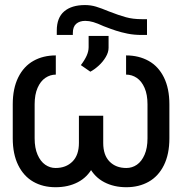

<svg xmlns="http://www.w3.org/2000/svg" viewBox="-20 -742 729 771"><path d="M660.2 -323.2V-186.5Q660.2 -123 638.2 -78.6Q616.2 -34.2 577.1 -12.2Q538.1 9.8 487.3 9.8Q437.5 9.8 398.9 -10.3Q360.4 -30.3 338.9 -70.3Q317.4 -110.4 317.4 -168V-277.3H394.5V-168Q394.5 -119.1 419.9 -93.3Q445.3 -67.4 487.3 -67.4Q510.7 -67.4 529.8 -80.6Q548.8 -93.8 560.5 -120.6Q572.3 -147.5 572.3 -186.5V-323.2Q572.3 -362.3 560.5 -389.2Q548.8 -416 529.3 -429.2Q509.8 -442.4 486.3 -442.4V-519.5Q537.1 -519.5 576.7 -497.6Q616.2 -475.6 638.2 -431.2Q660.2 -386.7 660.2 -323.2ZM119.1 -323.2V-186.5Q119.1 -147.5 130.9 -120.6Q142.6 -93.8 161.6 -80.6Q180.7 -67.4 203.1 -67.4Q245.1 -67.4 271 -93.3Q296.9 -119.1 296.9 -168V-277.3H374V-168Q374 -110.4 352.5 -70.3Q331.1 -30.3 292.5 -10.3Q253.9 9.8 203.1 9.8Q152.3 9.8 113.8 -12.2Q75.2 -34.2 53.2 -78.6Q31.2 -123 31.2 -186.5V-323.2Q31.2 -386.7 53.2 -431.2Q75.2 -475.6 114.3 -497.6Q153.3 -519.5 204.1 -519.5V-442.4Q181.6 -442.4 162.1 -429.2Q142.6 -416 130.9 -389.2Q119.1 -362.3 119.1 -323.2ZM335.9 -552.7V-597.7H416V-549.8Q416 -532.2 404.8 -513.2Q393.6 -494.1 376.5 -478.5Q359.4 -462.9 342.8 -454.1L304.7 -480.5Q320.3 -501 328.1 -518.6Q335.9 -536.1 335.9 -552.7ZM570.3 -665V-601.6H548.8Q518.6 -601.6 492.2 -606.9Q465.8 -612.3 446.3 -618.7Q426.8 -625 396.5 -636.7Q371.1 -648.4 354.5 -653.3Q337.9 -658.2 322.3 -658.2Q299.8 -658.2 286.1 -646.5Q272.5 -634.8 272.5 -609.4V-601.6H208V-619.1Q208 -670.9 237.8 -696.3Q267.6 -721.7 321.3 -721.7Q344.7 -721.7 365.7 -715.3Q386.7 -709 417 -696.3Q457 -680.7 485.4 -672.9Q513.7 -665 549.8 -665Z"/></svg>

Font: Pretendard JP Variable
Style: Regular
Weight: 400
Designer: Base glyphs from Inter by Rasmus Andersson; Hangul glyphs from Noto Sans CJK(Source Han Sans) by Jang Soo-young and Kang
Foundry: Kil Hyung-jin
Version: Version 1.307;Glyphs 3.2 (3192)